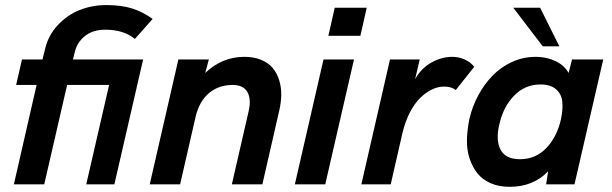

<svg xmlns="http://www.w3.org/2000/svg" viewBox="-20 -720 2391 750"><path d="M539.1 -487.8 426.8 0H316.9L406.2 -388.2H242.2L152.8 0H34.2L123 -388.2H43L65.9 -487.8H146L155.8 -527.8Q168.5 -582 205.6 -621.8Q242.7 -661.6 291.5 -680.9Q340.3 -700.2 395 -700.2Q455.1 -700.2 497.3 -686.5Q539.6 -672.9 576.2 -646L506.8 -567.9Q463.4 -604 391.1 -604Q342.8 -604 311.8 -579.3Q280.8 -554.7 272 -516.1L265.1 -487.8Z M564.9 0 676.8 -487.8H795.9L781.7 -435.1Q848.1 -498 934.6 -498Q972.7 -498 1001.2 -485.8Q1029.8 -473.6 1046.1 -453.4Q1062.5 -433.1 1070.8 -406Q1079.1 -378.9 1078.6 -349.1Q1078.1 -319.3 1070.8 -288.1L1004.9 0H885.7L950.7 -283.2Q962.4 -332 946.5 -360.1Q930.7 -388.2 888.7 -388.2Q834.5 -388.2 796.4 -356.4Q758.3 -324.7 743.7 -262.2L683.6 0Z M1262.7 -580.1 1287.6 -689.9H1412.6L1387.7 -580.1ZM1131.8 0 1243.7 -487.8H1362.8L1250.5 0Z M1391.6 0 1503.4 -487.8H1619.6L1601.6 -411.1Q1625.5 -453.6 1665.3 -475.8Q1705.1 -498 1746.6 -498Q1772.5 -498 1795.4 -487.5Q1818.4 -477.1 1832.5 -459L1760.3 -368.2Q1744.1 -381.8 1714.4 -381.8Q1691.4 -381.8 1668 -370.8Q1644.5 -359.9 1622.3 -338.4Q1600.1 -316.9 1581.5 -281.5Q1563 -246.1 1552.2 -201.2L1506.3 0Z M2100.1 -539.1 1984.9 -689.9H2089.8L2165 -539.1ZM1970.2 9.8Q1929.2 9.8 1897 -4.2Q1864.7 -18.1 1845.2 -42.5Q1825.7 -66.9 1814.5 -100.3Q1803.2 -133.8 1804 -172.9Q1804.7 -211.9 1813.5 -254.9Q1824.7 -303.7 1848.1 -347.4Q1871.6 -391.1 1904.3 -424.8Q1937 -458.5 1980.7 -478.3Q2024.4 -498 2072.3 -498Q2114.3 -498 2148.9 -481.9Q2183.6 -465.8 2201.2 -435.1L2214.4 -487.8H2336.4L2224.1 0H2113.3L2121.1 -50.8Q2063 9.8 1970.2 9.8ZM2011.2 -98.1Q2072.3 -98.1 2114 -141.6Q2155.8 -185.1 2171.4 -254.9Q2179.7 -293.9 2176.3 -324Q2172.9 -354 2151.1 -372.1Q2129.4 -390.1 2091.3 -390.1Q2030.3 -390.1 1987.8 -345.9Q1945.3 -301.8 1930.2 -232.9Q1916 -172.4 1935.3 -135.3Q1954.6 -98.1 2011.2 -98.1Z"/></svg>

Font: HK Grotesk Legacy
Style: Bold Italic
Weight: 700
Italic angle: -13°
Designer: Alfredo Marco Pradil
Foundry: Hanken Design Co.
Version: Version 2.022;PS 002.022;hotconv 1.0.88;makeotf.lib2.5.64775